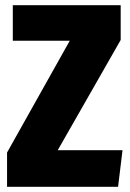

<svg xmlns="http://www.w3.org/2000/svg" viewBox="-20 -715 497 735"><path d="M442 -695V-562L201 -140H449L432 0H7V-131L247 -559H29V-695Z"/></svg>

Font: Fira Sans Extra Condensed ExtraBold
Style: Regular
Weight: 800
Width: 1
Designer: Carrois Corporate & Edenspiekermann AG
Foundry: Carrois Corporate GbR & Edenspiekermann AG
Version: Version 4.203